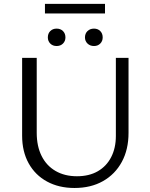

<svg xmlns="http://www.w3.org/2000/svg" viewBox="-20 -955 770 985"><path d="M362.2 9.4Q282 9.4 221.4 -23.6Q160.7 -56.5 127.1 -117Q93.5 -177.5 93.5 -259V-658H168.4V-273.7Q168.4 -205 193.4 -155Q218.4 -104.9 265 -77.9Q311.7 -50.8 374.7 -50.8Q437.2 -50.8 481.8 -76.5Q526.5 -102.3 550.4 -149Q574.4 -195.8 574.4 -257.5V-658H639.4V-273.3Q639.4 -187.9 604.9 -124.4Q570.5 -60.9 508.3 -25.8Q446.2 9.4 362.2 9.4ZM270.5 -718.9Q250.5 -718.9 238 -731.5Q225.4 -744.1 225.4 -763Q225.4 -783.2 238 -795.7Q250.5 -808.2 270.5 -808.2Q290.5 -808.2 303.1 -795.7Q315.7 -783.2 315.7 -763Q315.7 -744.1 303.1 -731.5Q290.5 -718.9 270.5 -718.9ZM462.2 -718.9Q442.1 -718.9 429 -731.5Q415.9 -744.1 415.9 -763Q415.9 -783.2 429 -795.7Q442.1 -808.2 462.2 -808.2Q481.8 -808.2 494.3 -795.7Q506.8 -783.2 506.8 -763Q506.8 -744.1 494.3 -731.5Q481.8 -718.9 462.2 -718.9ZM210.6 -885.9V-935.2H518.7V-885.9Z"/></svg>

Font: Ysabeau
Style: Bold
Weight: 700
Designer: Christian Thalmann (Catharsis Fonts)
Version: Version 2.000;gftools[0.9.27.dev2+g8671c4b]